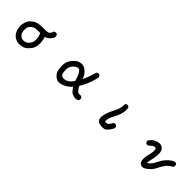

<svg xmlns="http://www.w3.org/2000/svg" viewBox="341 -1933 3318 3318"><g transform="rotate(45 2000.0 -274.0)"><path d="M418 31.2Q379.4 27.3 344.2 14.2Q307.6 0.5 277.3 -34.2Q247.1 -68.4 232.9 -112.3Q225.6 -133.8 222.2 -157.7Q218.8 -181.6 218.8 -207Q218.8 -217.3 219.5 -227.5Q220.2 -237.8 221.4 -247.8Q222.7 -257.8 224.9 -267.8Q227.1 -277.8 229.7 -287.6Q232.4 -297.4 235.8 -307.1Q244.6 -331.5 258.1 -352.1Q271.5 -372.6 290 -389.2Q307.6 -405.3 325.7 -417.5Q343.8 -429.7 362.3 -437.5Q398.9 -454.1 454.1 -458Q507.3 -461.9 559.1 -460.9Q576.2 -460.4 590.3 -460.9Q604.5 -461.4 615.5 -462.6Q626.5 -463.9 634.8 -465.8Q657.2 -470.7 672.9 -492.2Q689.5 -515.1 696.8 -542.5L697.3 -545.9L700.2 -547.9Q718.8 -562 744.1 -559.6H746.1L747.6 -558.6L767.1 -548.8L769 -547.9L770.5 -545.4Q778.8 -534.2 781.5 -520Q784.2 -505.9 782.2 -489.7V-489.3L781.7 -488.3Q771.5 -454.6 731.4 -416Q695.8 -381.3 650.4 -370.6Q658.2 -348.6 663.6 -327.6Q670.9 -301.3 673.3 -267.1Q675.8 -233.4 672.4 -190.4Q668.9 -147 652.3 -112.8Q636.2 -79.1 594.7 -36.6Q553.2 6.8 509.3 19Q467.3 31.2 418.9 31.2H418.5ZM509.3 -85.4Q545.9 -115.2 561.5 -147Q577.1 -179.2 578.1 -206.5Q578.6 -220.7 578.4 -235.1Q578.1 -249.5 577.1 -264.2Q575.2 -292 566.9 -315.9Q563 -327.1 558.6 -338.6Q554.2 -350.1 549.3 -360.8Q504.9 -364.7 464.4 -361.8Q449.7 -360.8 437.5 -358.9Q425.3 -356.9 415.3 -354Q405.3 -351.1 397.5 -347.7Q374 -336.4 351.6 -314.5Q340.8 -303.7 333.5 -290.5Q326.2 -277.3 321.8 -261.2Q313.5 -228.5 315.4 -195.8Q315.9 -185.1 317.6 -174.8Q319.3 -164.6 321.8 -155.3Q324.2 -146 327.6 -137.2Q337.4 -112.3 356 -95.2Q375 -78.1 398.4 -70.3Q421.9 -62.5 450.9 -66.2Q480 -69.8 509.3 -85.4Z M1364.7 13.7Q1333.5 9.3 1307.1 -7.8Q1281.2 -24.9 1254.9 -57.1Q1245.6 -68.4 1238.5 -82Q1231.4 -95.7 1226.8 -111.6Q1222.2 -127.4 1219.7 -145Q1212.9 -197.8 1213.9 -249Q1214.8 -302.2 1236.3 -346.2Q1257.8 -389.6 1300.3 -431.6Q1314.5 -445.8 1328.6 -456.5Q1342.8 -467.3 1356.9 -474.6Q1371.1 -481.9 1385.3 -485.8Q1405.8 -491.7 1425.8 -492.9Q1445.8 -494.1 1465.3 -491.2Q1485.8 -487.8 1506.8 -475.8Q1527.8 -463.9 1549.8 -443.8Q1593.3 -403.3 1607.4 -369.1Q1617.7 -345.2 1630.4 -319.3Q1657.2 -371.6 1676.3 -427.7Q1698.7 -494.1 1718.3 -561.5L1718.8 -564L1721.2 -565.9Q1739.7 -582.5 1765.6 -580.1H1767.1L1769 -579.1L1789.6 -569.3L1791.5 -568.4L1793 -566.4Q1807.1 -547.9 1804.7 -521.5V-521V-520.5Q1794.4 -477.1 1781.2 -434.6Q1768.1 -392.1 1752 -351.1Q1741.2 -324.2 1728.5 -297.6Q1715.8 -271 1701.7 -245.4Q1687.5 -219.7 1671.9 -194.8Q1676.8 -181.2 1685.5 -166.5Q1694.3 -151.9 1707 -136.2Q1733.9 -102.5 1745.6 -96.2Q1757.3 -89.8 1810.1 -92.8H1812.5L1814.9 -91.8L1834.5 -82L1836.4 -81.1L1837.9 -79.1Q1852.1 -60.5 1849.6 -35.2V-33.7L1848.6 -31.7L1838.9 -11.2L1837.9 -9.3L1835.4 -7.8Q1807.1 12.2 1770 8.8Q1734.9 5.9 1699.7 -9.3Q1681.6 -16.6 1659.2 -40.3Q1636.7 -64 1606.9 -105Q1540 -38.1 1482.4 -13.2Q1420.9 13.7 1366.2 13.7H1365.7ZM1450.2 -101.6Q1485.8 -116.7 1515.6 -145.5Q1544.4 -173.3 1562.5 -205.1Q1547.9 -255.4 1532.7 -296.4Q1517.6 -337.9 1489.3 -372.6Q1476.1 -389.2 1462.2 -395Q1448.2 -400.9 1432.6 -397.5Q1398.4 -390.6 1369.1 -362.8Q1358.9 -353.5 1350.3 -343.3Q1341.8 -333 1335 -321.8Q1328.1 -310.5 1322.3 -298.8Q1305.7 -262.7 1308.6 -226.1Q1311.5 -187.5 1315.4 -159.7Q1318.8 -133.8 1334 -113.3Q1347.7 -94.2 1387.2 -92.3Q1408.2 -91.3 1423.8 -93.5Q1439.5 -95.7 1449.2 -101.6H1449.7Z M2444.8 31.2Q2418 27.3 2390.6 24.4Q2358.9 21 2333 -17.1Q2307.1 -54.7 2326.7 -138.7Q2335.9 -179.2 2354.5 -224.6Q2373 -270 2400.4 -321.3Q2454.1 -419.4 2456.1 -530.3V-535.2L2460 -538.1Q2478.5 -552.2 2503.9 -549.8H2505.9L2507.3 -548.8L2526.9 -539.1L2530.3 -537.6L2531.2 -534.2Q2535.6 -523.9 2538.1 -511.7Q2540.5 -499.5 2541.3 -485.1Q2542 -470.7 2540.8 -454.6Q2539.6 -438.5 2537.1 -420.4Q2525.9 -347.2 2477.5 -258.8Q2453.6 -216.3 2439.9 -181.9Q2426.3 -147.5 2422.9 -122.1Q2419.9 -104.5 2420.9 -93.3Q2421.9 -82 2424.1 -76.9Q2426.3 -71.8 2429.7 -70.3Q2436.5 -66.9 2449 -67.9Q2461.4 -68.8 2477.1 -75.2Q2507.3 -86.9 2539.1 -153.8L2540 -155.3L2541.5 -156.7Q2558.1 -171.4 2584 -168.9H2585.9L2587.4 -168L2606.9 -158.2L2608.4 -157.2L2609.9 -155.8Q2618.2 -146.5 2621.1 -134.3Q2624 -122.1 2622.1 -108.9L2621.6 -107.4L2621.1 -106.4Q2601.1 -61 2566.9 -21Q2531.7 20.5 2502.9 26.9Q2476.6 33.2 2445.8 31.2H2445.3Z M3427.2 29.3Q3406.7 28.3 3378.9 9.8Q3348.6 -10.3 3346.2 -76.2Q3343.8 -138.7 3365.2 -217.8Q3385.7 -293.5 3378.4 -337.9Q3376.5 -351.6 3371.6 -358.9Q3366.7 -366.2 3358.9 -368.9Q3351.1 -371.6 3338.9 -369.6Q3298.8 -363.8 3262.2 -320.8V-320.3H3261.7Q3245.6 -303.7 3220.2 -302.7H3218.8L3217.3 -303.2L3195.8 -309.1L3193.4 -309.6L3191.4 -311.5Q3183.1 -319.8 3178.7 -330.3Q3174.3 -340.8 3173.8 -353V-356L3175.3 -358.9Q3218.8 -427.7 3263.7 -447.3Q3307.1 -466.3 3346.2 -471.7Q3367.2 -474.1 3386.2 -470Q3405.3 -465.8 3421.9 -454.6Q3455.6 -432.1 3465.8 -402.8Q3475.6 -375 3476.1 -321.8Q3476.6 -269.5 3459.5 -198.2Q3454.1 -175.3 3450.2 -156Q3446.3 -136.7 3443.6 -121.6Q3440.9 -106.4 3439.9 -95.2Q3439.5 -88.4 3439.7 -84.5Q3439.9 -80.6 3440.4 -79.1Q3440.9 -79.1 3441.9 -79.3Q3442.9 -79.6 3443.8 -80.1Q3462.9 -89.4 3488.3 -114.7Q3501 -127.9 3512.2 -143.1Q3523.4 -158.2 3533.2 -175.8Q3552.7 -211.4 3572.3 -249Q3592.3 -287.6 3621.6 -322.8Q3650.4 -357.4 3686.5 -388.2Q3723.6 -419.9 3770 -436L3773.4 -437L3776.4 -436L3798.8 -429.2L3800.8 -428.7L3802.2 -427.2Q3821.3 -410.6 3821.3 -382.8V-381.3L3820.8 -379.9L3814 -359.4L3813 -356L3809.6 -354Q3776.9 -334.5 3748 -312.5Q3738.8 -305.7 3729 -295.9Q3719.2 -286.1 3708.7 -273.7Q3698.2 -261.2 3687.5 -246.1Q3676.8 -231 3666.5 -214.8Q3656.2 -198.7 3647 -181.4Q3637.7 -164.1 3628.9 -145.5Q3601.6 -86.9 3557.6 -45.4Q3513.7 -4.9 3488.3 10.3Q3475.1 18.1 3460.2 22.9Q3445.3 27.8 3428.7 29.3H3427.7Z"/></g></svg>

Font: NaikaiFont
Style: Bold
Weight: 700
Version: Version 1.89